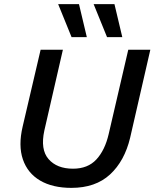

<svg xmlns="http://www.w3.org/2000/svg" viewBox="-20 -901 749 931"><path d="M326 10Q235 10 174.5 -25.5Q114 -61 91 -128Q68 -195 90 -288L177 -660H285L195 -268Q175 -176 215.5 -129.5Q256 -83 334 -83Q406 -83 447.5 -128Q489 -173 507 -251L602 -660H709L611 -233Q584 -120 513.5 -55Q443 10 326 10ZM363 -881 401 -721H327L262 -881ZM535 -881 573 -721H499L434 -881Z"/></svg>

Font: Work Sans Medium
Style: Italic
Weight: 500
Italic angle: -13°
Designer: Wei Huang
Foundry: Wei Huang
Version: Version 2.012; ttfautohint (v1.8.3)